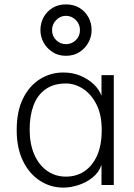

<svg xmlns="http://www.w3.org/2000/svg" viewBox="-20 -842 608 874"><path d="M268 12Q210 12 161.5 -19.5Q113 -51 84.5 -109.5Q56 -168 56 -250Q56 -335 84.5 -393Q113 -451 161.5 -481.5Q210 -512 268 -512Q311 -512 346.5 -497Q382 -482 407 -458Q432 -434 442 -406V-500H498V0H442V-92Q431 -58 402 -34.5Q373 -11 337 0.5Q301 12 268 12ZM280 -38Q328 -38 364.5 -62.5Q401 -87 422 -134Q443 -181 443 -250Q443 -321 418.5 -368Q394 -415 357 -438.5Q320 -462 280 -462Q224 -462 187 -435.5Q150 -409 132.5 -362Q115 -315 115 -252Q115 -188 135.5 -140Q156 -92 193.5 -65Q231 -38 280 -38ZM280 -588Q245 -588 219 -605Q193 -622 178.5 -648.5Q164 -675 164 -705Q164 -737 178.5 -763.5Q193 -790 219 -806Q245 -822 280 -822Q316 -822 342 -806Q368 -790 382.5 -763.5Q397 -737 397 -705Q397 -675 382.5 -648.5Q368 -622 342 -605Q316 -588 280 -588ZM280 -641Q306 -641 325 -659Q344 -677 344 -705Q344 -732 325 -751Q306 -770 280 -770Q255 -770 236 -751Q217 -732 217 -705Q217 -677 236 -659Q255 -641 280 -641Z"/></svg>

Font: Inclusive Sans Light
Style: Regular
Weight: 300
Designer: Olivia King
Foundry: Olivia King
Version: Version 2.004